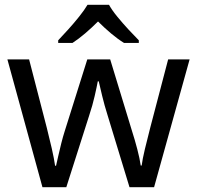

<svg xmlns="http://www.w3.org/2000/svg" viewBox="-20 -786 826 805"><path d="M431 -303Q418 -344 408.5 -383.5Q399 -423 394 -445H390Q386 -423 377 -383.5Q368 -344 354 -302L258 -1H158L11 -537H102L176 -251Q187 -208 197 -164Q207 -120 211 -91H215Q219 -108 224.5 -133Q230 -158 237 -185.5Q244 -213 251 -235L346 -537H442L534 -235Q545 -201 555.5 -161Q566 -121 570 -92H574Q577 -117 587.5 -161Q598 -205 610 -251L685 -537H775L626 -1H523ZM437 -766Q449 -744 471.5 -716.5Q494 -689 518.5 -662.5Q543 -636 562 -617V-606H500Q474 -622 446 -645.5Q418 -669 391 -696Q364 -669 337 -646Q310 -623 284 -606H224V-617Q243 -637 266.5 -663Q290 -689 312 -716.5Q334 -744 347 -766Z"/></svg>

Font: Noto Sans Lepcha
Style: Regular
Weight: 400
Designer: Monotype Design Team
Foundry: Monotype Imaging Inc.
Version: Version 2.006; ttfautohint (v1.8.4.7-5d5b)